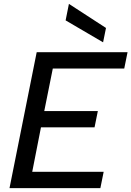

<svg xmlns="http://www.w3.org/2000/svg" viewBox="-20 -969 677 989"><path d="M620 -616H252L208 -397H484L467 -313H191L146 -84H514L497 0H29L169 -700H637ZM335 -949 526 -825 511 -751 318 -864Z"/></svg>

Font: Albert Sans Medium
Style: Italic
Weight: 500
Italic angle: -11.25°
Designer: Andreas Rasmussen
Foundry: a.Foundry
Version: Version 1.025